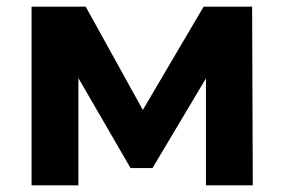

<svg xmlns="http://www.w3.org/2000/svg" viewBox="-20 -558 855 578"><path d="M600 0V-322L439 -52H373L216 -323V0H75V-538H238L410 -227L593 -538H739L741 0Z"/></svg>

Font: Montserrat-Bold
Style: Bold
Weight: 700
Version: Version 7.200